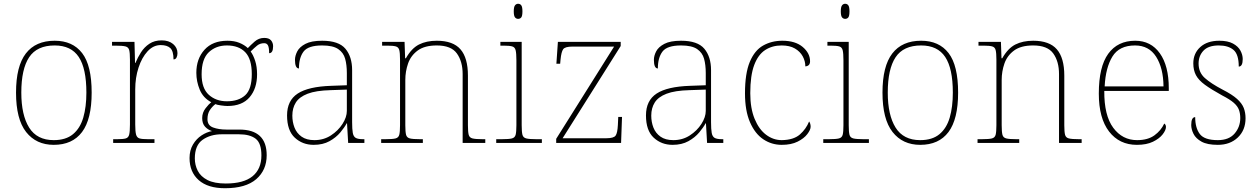

<svg xmlns="http://www.w3.org/2000/svg" viewBox="-20 -758 6676 1018"><path d="M265 10Q172 10 118.5 -58Q65 -126 65 -267Q65 -407 117 -474.5Q169 -542 270 -542Q365 -542 415.5 -476.5Q466 -411 466 -267Q466 -126 415 -58Q364 10 265 10ZM265 -15Q329 -15 367 -46.5Q405 -78 421.5 -134.5Q438 -191 438 -267Q438 -395 397.5 -456Q357 -517 270 -517Q176 -517 134.5 -454.5Q93 -392 93 -267Q93 -148 134.5 -81.5Q176 -15 265 -15Z M580 0V-20H602Q632 -20 646.5 -24Q661 -28 665 -44.5Q669 -61 669 -98V-442Q669 -477 665 -492.5Q661 -508 645 -512Q629 -516 592 -516H574V-536H693L696 -424H698Q710 -453 727.5 -480.5Q745 -508 772 -526Q799 -544 837 -544Q875 -544 898 -524.5Q921 -505 921 -476Q921 -463 916 -453Q911 -443 900 -443Q900 -487 883 -503Q866 -519 832 -519Q793 -519 762.5 -486Q732 -453 714.5 -399.5Q697 -346 697 -284V-98Q697 -61 701.5 -44.5Q706 -28 720 -24Q734 -20 764 -20H799V0Z M1173 240Q1082 240 1033.5 197Q985 154 985 80Q985 39 1003 8.5Q1021 -22 1048.5 -40Q1076 -58 1104 -63Q1082 -70 1067 -86.5Q1052 -103 1052 -132Q1052 -161 1070 -184Q1088 -207 1100 -216Q1057 -239 1039 -282.5Q1021 -326 1021 -372Q1021 -446 1064 -494Q1107 -542 1186 -542Q1222 -542 1249 -531Q1276 -520 1294 -503Q1308 -518 1330 -537.5Q1352 -557 1381 -557Q1406 -557 1417 -544Q1428 -531 1428 -513Q1428 -476 1407 -476Q1407 -505 1401 -517Q1395 -529 1381 -529Q1359 -529 1343.5 -516.5Q1328 -504 1309 -485Q1323 -466 1333 -435Q1343 -404 1343 -364Q1343 -289 1303.5 -242.5Q1264 -196 1186 -196Q1174 -196 1152 -199Q1130 -202 1122 -206Q1105 -193 1092.5 -174Q1080 -155 1080 -126Q1080 -93 1110 -82Q1140 -71 1180 -71H1249Q1394 -71 1394 65Q1394 144 1338.5 192Q1283 240 1173 240ZM1183 -221Q1245 -221 1280 -253Q1315 -285 1315 -365Q1315 -445 1280.5 -481Q1246 -517 1183 -517Q1125 -517 1087 -481Q1049 -445 1049 -364Q1049 -290 1087 -255.5Q1125 -221 1183 -221ZM1177 215Q1272 215 1319 176.5Q1366 138 1366 66Q1366 1 1335.5 -22.5Q1305 -46 1247 -46H1156Q1096 -46 1054.5 -17Q1013 12 1013 82Q1013 117 1028.5 147.5Q1044 178 1080 196.5Q1116 215 1177 215Z M1643 10Q1584 10 1543 -28Q1502 -66 1502 -146Q1502 -225 1558.5 -262Q1615 -299 1736 -303L1819 -306V-371Q1819 -414 1810 -446.5Q1801 -479 1773 -498Q1745 -517 1688 -517Q1614 -517 1589.5 -484.5Q1565 -452 1565 -395Q1544 -395 1544 -441Q1544 -462 1556 -485.5Q1568 -509 1599.5 -525.5Q1631 -542 1688 -542Q1776 -542 1811.5 -499.5Q1847 -457 1847 -386V-110Q1847 -73 1850.5 -53.5Q1854 -34 1866 -27Q1878 -20 1905 -20H1912V0H1826L1820 -104H1818Q1807 -83 1784.5 -56Q1762 -29 1727 -9.5Q1692 10 1643 10ZM1647 -15Q1696 -15 1734.5 -40Q1773 -65 1796 -101Q1819 -137 1819 -170V-283L1733 -280Q1655 -278 1611 -261Q1567 -244 1548.5 -214.5Q1530 -185 1530 -145Q1530 -111 1541.5 -81.5Q1553 -52 1579 -33.5Q1605 -15 1647 -15Z M2001 0V-20H2024Q2061 -20 2077 -24Q2093 -28 2097 -43.5Q2101 -59 2101 -94V-442Q2101 -477 2097 -492.5Q2093 -508 2078.5 -512Q2064 -516 2034 -516H2006V-536H2125L2128 -449H2132Q2162 -502 2201.5 -522Q2241 -542 2296 -542Q2382 -542 2421.5 -496.5Q2461 -451 2461 -357V-94Q2461 -59 2465 -43.5Q2469 -28 2485.5 -24Q2502 -20 2538 -20H2553V0H2433V-365Q2433 -432 2402.5 -474.5Q2372 -517 2296 -517Q2231 -517 2194.5 -490Q2158 -463 2143.5 -421Q2129 -379 2129 -334V-94Q2129 -59 2133 -43.5Q2137 -28 2153.5 -24Q2170 -20 2206 -20H2222V0Z M2727 -658Q2717 -658 2710.5 -666Q2704 -674 2704 -698Q2704 -721 2710.5 -729.5Q2717 -738 2727 -738Q2738 -738 2744 -729.5Q2750 -721 2750 -698Q2750 -674 2744 -666Q2738 -658 2727 -658ZM2611 0V-20H2641Q2678 -20 2694 -24Q2710 -28 2714 -43.5Q2718 -59 2718 -94V-438Q2718 -475 2714 -491.5Q2710 -508 2695.5 -512Q2681 -516 2651 -516H2633V-536H2746V-94Q2746 -59 2750 -43.5Q2754 -28 2770.5 -24Q2787 -20 2823 -20H2853V0Z M2929 0V-22L3236 -511H3015Q2976 -511 2966 -497Q2956 -483 2952 -442L2950 -420H2930L2938 -536H3271V-514L2963 -25H3195Q3234 -25 3244 -39Q3254 -53 3256 -95L3258 -138H3278L3273 0Z M3546 10Q3487 10 3446 -28Q3405 -66 3405 -146Q3405 -225 3461.5 -262Q3518 -299 3639 -303L3722 -306V-371Q3722 -414 3713 -446.5Q3704 -479 3676 -498Q3648 -517 3591 -517Q3517 -517 3492.5 -484.5Q3468 -452 3468 -395Q3447 -395 3447 -441Q3447 -462 3459 -485.5Q3471 -509 3502.5 -525.5Q3534 -542 3591 -542Q3679 -542 3714.5 -499.5Q3750 -457 3750 -386V-110Q3750 -73 3753.5 -53.5Q3757 -34 3769 -27Q3781 -20 3808 -20H3815V0H3729L3723 -104H3721Q3710 -83 3687.5 -56Q3665 -29 3630 -9.5Q3595 10 3546 10ZM3550 -15Q3599 -15 3637.5 -40Q3676 -65 3699 -101Q3722 -137 3722 -170V-283L3636 -280Q3558 -278 3514 -261Q3470 -244 3451.5 -214.5Q3433 -185 3433 -145Q3433 -111 3444.5 -81.5Q3456 -52 3482 -33.5Q3508 -15 3550 -15Z M4125 10Q4071 10 4027 -19.5Q3983 -49 3956.5 -110Q3930 -171 3930 -263Q3930 -369 3955.5 -430Q3981 -491 4026 -516.5Q4071 -542 4128 -542Q4197 -542 4236 -509Q4275 -476 4275 -433Q4275 -408 4250 -406Q4250 -434 4236 -459.5Q4222 -485 4194.5 -501Q4167 -517 4124 -517Q4075 -517 4037.5 -493Q4000 -469 3979 -413.5Q3958 -358 3958 -264Q3958 -184 3981 -128Q4004 -72 4042 -43.5Q4080 -15 4125 -15Q4188 -16 4221 -45Q4254 -74 4270 -114Q4278 -103 4278 -86Q4278 -70 4260.5 -47Q4243 -24 4209 -7Q4175 10 4125 10Z M4461 -658Q4451 -658 4444.5 -666Q4438 -674 4438 -698Q4438 -721 4444.5 -729.5Q4451 -738 4461 -738Q4472 -738 4478 -729.5Q4484 -721 4484 -698Q4484 -674 4478 -666Q4472 -658 4461 -658ZM4345 0V-20H4375Q4412 -20 4428 -24Q4444 -28 4448 -43.5Q4452 -59 4452 -94V-438Q4452 -475 4448 -491.5Q4444 -508 4429.5 -512Q4415 -516 4385 -516H4367V-536H4480V-94Q4480 -59 4484 -43.5Q4488 -28 4504.5 -24Q4521 -20 4557 -20H4587V0Z M4859 10Q4766 10 4712.5 -58Q4659 -126 4659 -267Q4659 -407 4711 -474.5Q4763 -542 4864 -542Q4959 -542 5009.5 -476.5Q5060 -411 5060 -267Q5060 -126 5009 -58Q4958 10 4859 10ZM4859 -15Q4923 -15 4961 -46.5Q4999 -78 5015.5 -134.5Q5032 -191 5032 -267Q5032 -395 4991.5 -456Q4951 -517 4864 -517Q4770 -517 4728.5 -454.5Q4687 -392 4687 -267Q4687 -148 4728.5 -81.5Q4770 -15 4859 -15Z M5163 0V-20H5186Q5223 -20 5239 -24Q5255 -28 5259 -43.5Q5263 -59 5263 -94V-442Q5263 -477 5259 -492.5Q5255 -508 5240.5 -512Q5226 -516 5196 -516H5168V-536H5287L5290 -449H5294Q5324 -502 5363.5 -522Q5403 -542 5458 -542Q5544 -542 5583.5 -496.5Q5623 -451 5623 -357V-94Q5623 -59 5627 -43.5Q5631 -28 5647.5 -24Q5664 -20 5700 -20H5715V0H5595V-365Q5595 -432 5564.5 -474.5Q5534 -517 5458 -517Q5393 -517 5356.5 -490Q5320 -463 5305.5 -421Q5291 -379 5291 -334V-94Q5291 -59 5295 -43.5Q5299 -28 5315.5 -24Q5332 -20 5368 -20H5384V0Z M6008 10Q5915 10 5860.5 -60.5Q5806 -131 5806 -262Q5806 -404 5856 -473Q5906 -542 5999 -542Q6082 -542 6129.5 -475.5Q6177 -409 6177 -290V-276H5835Q5834 -146 5882.5 -80.5Q5931 -15 6009 -15Q6066 -15 6101 -40.5Q6136 -66 6153 -103Q6162 -97 6162 -85Q6162 -68 6144.5 -45.5Q6127 -23 6093 -6.5Q6059 10 6008 10ZM6149 -300Q6148 -397 6110 -457Q6072 -517 5998 -517Q5914 -517 5878 -458Q5842 -399 5837 -300Z M6437 10Q6381 10 6350.5 -7Q6320 -24 6308 -48.5Q6296 -73 6296 -95Q6296 -137 6317 -137Q6317 -80 6341.5 -47.5Q6366 -15 6437 -15Q6496 -15 6526 -50Q6556 -85 6556 -132Q6556 -156 6549 -175.5Q6542 -195 6521.5 -213Q6501 -231 6460 -252Q6402 -284 6368.5 -308.5Q6335 -333 6321 -359.5Q6307 -386 6307 -422Q6307 -475 6344 -508.5Q6381 -542 6445 -542Q6490 -542 6517.5 -527Q6545 -512 6557 -489.5Q6569 -467 6569 -445Q6569 -405 6548 -405Q6548 -470 6520 -493.5Q6492 -517 6442 -517Q6387 -517 6361 -489.5Q6335 -462 6335 -421Q6335 -374 6368 -344.5Q6401 -315 6462 -283Q6513 -257 6539 -233.5Q6565 -210 6574.5 -185.5Q6584 -161 6584 -131Q6584 -68 6543 -29Q6502 10 6437 10Z"/></svg>

Font: Noto Serif Tamil Thin
Style: Italic
Weight: 100
Italic angle: -12°
Designer: Indian Type Foundry, Tom Grace, and the Monotype Design Team
Foundry: Monotype Imaging Inc.
Version: Version 2.003; ttfautohint (v1.8.4.7-5d5b)